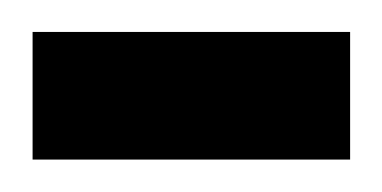

<svg xmlns="http://www.w3.org/2000/svg" viewBox="-30 -94 237 119"><path d="M-9.8 4.9V-74.2H187V4.9Z"/></svg>

Font: Harmattan SemiBold
Style: Regular
Weight: 600
Designer: George W. Nuss III and SIL International
Foundry: SIL International
Version: Version 4.000